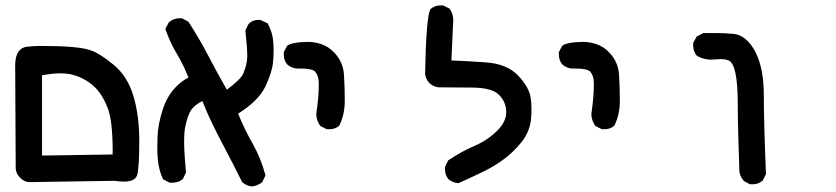

<svg xmlns="http://www.w3.org/2000/svg" viewBox="-20 -543 3040 698"><path d="M35.2 -304.7Q35.2 -355.5 63.5 -369.1Q70.3 -372.1 77.1 -373Q99.6 -376 131.8 -376Q264.6 -376 308.6 -360.4Q341.8 -349.6 391.6 -308.6Q443.4 -266.6 464.8 -194.8Q486.3 -123 486.3 -32.2Q486.3 67.4 478.5 93.8Q470.7 117.2 429.7 117.2Q415 117.2 396.5 114.3L85.9 119.1Q67.4 118.2 52.7 102.5Q38.1 87.9 37.1 69.3ZM389.6 6.8Q389.6 -105.5 371.1 -151.4Q350.6 -204.1 318.4 -231.9Q286.1 -259.8 246.1 -270.5Q227.5 -276.4 199.7 -276.4Q171.9 -276.4 132.8 -269.5V22.5L389.6 18.6Q389.6 12.7 389.6 6.8Z M654.3 -85.9Q649.4 -66.4 649.4 -26.9Q649.4 12.7 656.2 84L644.5 108.4Q633.8 116.2 624 118.7Q614.3 121.1 608.4 121.1Q602.5 121.1 596.7 121.1L572.3 108.4Q556.6 72.3 553.7 35.2Q551.8 13.7 551.8 -7.3Q551.8 -28.3 552.7 -45.9Q554.7 -92.8 571.3 -143.6Q587.9 -195.3 620.1 -227.5Q643.6 -251 665 -260.7Q647.5 -306.6 623 -347.2Q598.6 -387.7 581.1 -437.5L593.8 -461.9Q611.3 -476.6 632.8 -476.6Q635.7 -476.6 641.6 -476.6L665 -463.9Q706.1 -400.4 738.3 -338.4Q770.5 -276.4 804.7 -216.8Q855.5 -254.9 864.3 -275.4Q878.9 -309.6 878.9 -338.9Q878.9 -368.2 872.1 -432.6L883.8 -456.1Q898.4 -470.7 918.9 -470.7Q927.7 -470.7 930.7 -468.8L953.1 -458Q971.7 -423.8 973.6 -388.7Q974.6 -375 974.6 -357.4Q974.6 -339.8 972.7 -318.4Q969.7 -281.2 944.3 -227.5Q918.9 -175.8 845.7 -129.9Q869.1 -72.3 898.4 -21Q927.7 30.3 945.3 94.7L932.6 120.1Q915 132.8 895.5 134.8Q876 132.8 860.4 119.1Q822.3 43 796.4 -5.9Q770.5 -54.7 758.8 -79.1Q735.4 -126 715.8 -175.8Q686.5 -161.1 673.8 -141.6Q662.1 -122.1 654.3 -85.9Z M1129.9 -128.9Q1138.7 -191.4 1138.7 -227.5Q1138.7 -234.4 1138.7 -245.1Q1137.7 -269.5 1125 -283.2Q1113.3 -293.9 1071.3 -293.9Q1065.4 -293.9 1058.6 -293.9Q1058.6 -293.9 1057.6 -293.9Q1039.1 -295.9 1024.4 -308.6Q1011.7 -323.2 1011.7 -344.7Q1011.7 -347.7 1011.7 -353.5L1023.4 -376Q1039.1 -389.6 1095.7 -390.6Q1097.7 -390.6 1104.5 -390.6Q1111.3 -390.6 1123.5 -388.7Q1135.7 -386.7 1147.5 -382.8Q1173.8 -374 1193.4 -353.5Q1227.5 -319.3 1230.5 -271.5Q1233.4 -223.6 1233.4 -175.8Q1233.4 -127.9 1213.9 -86.9Q1204.1 -78.1 1194.8 -75.7Q1185.5 -73.2 1179.7 -73.2Q1173.8 -73.2 1168 -73.2L1144.5 -85Q1129.9 -105.5 1129.9 -127.9Z M1597.7 72.3Q1597.7 69.3 1597.7 63.5L1609.4 40Q1657.2 7.8 1705.1 -12.7Q1754.9 -34.2 1790 -70.3Q1820.3 -101.6 1820.3 -134.8Q1820.3 -173.8 1792 -200.2Q1766.6 -223.6 1698.7 -224.6Q1630.9 -225.6 1574.2 -225.6H1573.2Q1553.7 -228.5 1541 -241.2Q1528.3 -253.9 1525.4 -273.4V-274.4Q1529.3 -478.5 1543.9 -507.8L1544.9 -509.8Q1560.5 -523.4 1582 -523.4Q1585 -523.4 1590.8 -523.4L1614.3 -511.7Q1627.9 -492.2 1627.9 -468.8Q1627.9 -462.9 1627 -456.1L1621.1 -323.2Q1675.8 -321.3 1744.1 -316.4Q1821.3 -311.5 1861.8 -270Q1902.3 -228.5 1909.2 -188.5Q1912.1 -167 1912.1 -146.5Q1912.1 -126 1910.2 -107.4Q1905.3 -63.5 1876 -26.4Q1847.7 8.8 1812.5 35.2Q1777.3 61.5 1734.9 82Q1692.4 102.5 1646.5 123Q1625 121.1 1610.4 108.4Q1597.7 93.8 1597.7 72.3Z M2129.9 -128.9Q2138.7 -191.4 2138.7 -227.5Q2138.7 -234.4 2138.7 -245.1Q2137.7 -269.5 2125 -283.2Q2113.3 -293.9 2071.3 -293.9Q2065.4 -293.9 2058.6 -293.9Q2058.6 -293.9 2057.6 -293.9Q2039.1 -295.9 2024.4 -308.6Q2011.7 -323.2 2011.7 -344.7Q2011.7 -347.7 2011.7 -353.5L2023.4 -376Q2039.1 -389.6 2095.7 -390.6Q2097.7 -390.6 2104.5 -390.6Q2111.3 -390.6 2123.5 -388.7Q2135.7 -386.7 2147.5 -382.8Q2173.8 -374 2193.4 -353.5Q2227.5 -319.3 2230.5 -271.5Q2233.4 -223.6 2233.4 -175.8Q2233.4 -127.9 2213.9 -86.9Q2204.1 -78.1 2194.8 -75.7Q2185.5 -73.2 2179.7 -73.2Q2173.8 -73.2 2168 -73.2L2144.5 -85Q2129.9 -105.5 2129.9 -127.9Z M2668 80.1Q2662.1 -81.1 2662.1 -165Q2662.1 -308.6 2628.9 -323.2Q2617.2 -328.1 2598.6 -328.1Q2589.8 -328.1 2581.5 -327.1Q2573.2 -326.2 2564.5 -326.2Q2537.1 -326.2 2512.7 -340.8Q2500 -356.4 2500 -377.9Q2500 -380.9 2500 -386.7L2512.7 -410.2L2537.1 -422.9Q2551.8 -422.9 2581.5 -422.9Q2611.3 -422.9 2646.5 -419.9Q2694.3 -415 2726.6 -353.5Q2756.8 -293.9 2756.8 -196.3Q2756.8 -100.6 2764.6 89.8L2752.9 113.3Q2737.3 127 2715.8 127Q2712.9 127 2707 127L2684.6 115.2Q2669.9 98.6 2668 80.1Z"/></svg>

Font: JasonHandwriting2
Style: SemiBold
Weight: 600
Version: Version 1.04.7